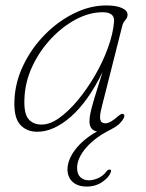

<svg xmlns="http://www.w3.org/2000/svg" viewBox="-20 -477 537 706"><path d="M354 -83Q345.5 -51 348.8 -37.2Q352 -23.5 367 -23.5Q385 -23.5 412 -48Q427 -61 433 -58Q441.5 -53.5 433.5 -40Q419 -16 389.5 -2H390Q330.5 27 297 65.8Q263.5 104.5 263.5 140.5Q263.5 163 275.5 174.5Q287.5 186 306.5 186Q323 186 341 178Q359 170 371 154Q376.5 146.5 383 146.5Q390.5 146.5 387.5 156Q381 175 356.2 192Q331.5 209 299 209Q266 209 247.2 192Q228.5 175 228 146Q228.5 110 257 72.8Q285.5 35.5 336.5 6.5Q309 1 309 -31Q309 -44 312.5 -61.2Q316 -78.5 326.2 -113.2Q336.5 -148 357 -212Q304 -103.5 240.8 -48Q177.5 7.5 117 7.5Q77.5 7.5 54 -18.8Q30.5 -45 33 -107Q35.5 -174.5 65.8 -237.2Q96 -300 144.8 -349.5Q193.5 -399 252.5 -428Q311.5 -457 370.5 -457Q406.5 -457 427.8 -447.8Q449 -438.5 449 -423Q449 -412 440.8 -403Q432.5 -394 430 -383.5ZM70 -117Q67 -62 83.8 -40.5Q100.5 -19 132.5 -19Q163 -18.5 197.8 -43.2Q232.5 -68 266.5 -109Q300.5 -150 329.5 -200Q358.5 -250 377.2 -301.8Q396 -353.5 399.5 -398.5Q401.5 -432 357.5 -432Q308.5 -432 258.8 -405.5Q209 -379 167 -334Q125 -289 98.8 -232.8Q72.5 -176.5 70 -117Z"/></svg>

Font: Fraunces 9pt Soft Thin
Style: Italic
Weight: 100
Italic angle: -16°
Version: Version 1.000;[b76b70a41]